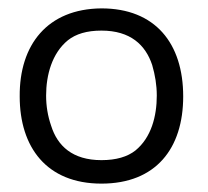

<svg xmlns="http://www.w3.org/2000/svg" viewBox="-20 -428 497 458"><path d="M222 10C352 10 417 -74 417 -198C417 -325 350 -408 222 -408C93 -407 26 -321 27 -198C27 -77 91 10 222 10ZM222 -46C153 -46 117 -80 102 -128C94 -151 90 -175 90 -200C90 -249 104 -301 142 -332C161 -347 187 -355 222 -355C291 -355 327 -321 343 -273C350 -249 354 -225 354 -200C354 -151 341 -100 303 -69C284 -54 257 -46 222 -46Z"/></svg>

Font: OSH Darker Grotesque Medium
Style: Regular
Weight: 500
Designer: Gabriel Lam
Foundry: TypeRant
Version: Version 1.000;Glyphs 3.1.1 (3148)